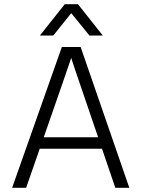

<svg xmlns="http://www.w3.org/2000/svg" viewBox="-20 -899 677 919"><path d="M353 -879H290L171 -729H235L321 -836L408 -729H472ZM38 0 276 -674H366L599 0H532L435 -285Q397 -397 374 -464Q351 -531 339.5 -565Q328 -599 324.5 -610.5Q321 -622 321 -622Q321 -622 317 -610.5Q313 -599 301.5 -565Q290 -531 266.5 -463.5Q243 -396 204 -284L105 0ZM135 -187V-242H496V-187Z"/></svg>

Font: Hind Variable Light
Style: Regular
Weight: 300
Designer: Manushi Parikh, Satya Rajpurohit
Foundry: Indian Type Foundry
Version: Version 3.000